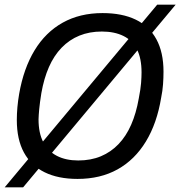

<svg xmlns="http://www.w3.org/2000/svg" viewBox="-22 -754 772 822"><path d="M310 12Q227 12 169 -16.5Q111 -45 80.5 -101Q50 -157 50 -240Q50 -267 52.5 -295Q55 -323 60 -352Q79 -461 126 -538.5Q173 -616 246.5 -657Q320 -698 417 -698Q501 -698 559 -670Q617 -642 647.5 -586Q678 -530 678 -447Q678 -421 676 -393Q674 -365 668 -336Q650 -226 602.5 -148Q555 -70 481.5 -29Q408 12 310 12ZM313 -67Q367 -67 410 -85Q453 -103 485.5 -137Q518 -171 539.5 -220Q561 -269 572 -332Q576 -353 578.5 -369Q581 -385 582 -398.5Q583 -412 583.5 -423Q584 -434 584 -444Q584 -504 564.5 -542.5Q545 -581 506.5 -600Q468 -619 414 -619Q361 -619 318 -601.5Q275 -584 242 -550Q209 -516 187.5 -467Q166 -418 155 -355Q152 -335 149.5 -318Q147 -301 146 -288Q145 -275 144 -264Q143 -253 143 -243Q143 -184 163.5 -145Q184 -106 222 -86.5Q260 -67 313 -67ZM-2 48 651 -734H730L77 48Z"/></svg>

Font: Archivo SemiCondensed
Style: Italic
Weight: 400
Width: 4
Italic angle: -10°
Designer: Hector Gatti
Foundry: Omnibus-Type
Version: Version 2.001